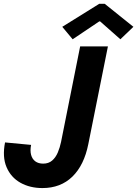

<svg xmlns="http://www.w3.org/2000/svg" viewBox="-21 -958 705 986"><path d="M196.8 7.8Q132.8 7.8 84 -19.5Q35.2 -46.9 12.7 -99.4Q-9.8 -151.9 4.9 -226.6L138.7 -213.9Q132.8 -184.6 138.7 -162.8Q144.5 -141.1 160.4 -129.4Q176.3 -117.7 200.7 -117.7Q228.5 -117.7 246.8 -133.5Q265.1 -149.4 275.9 -175Q286.6 -200.7 292.5 -229L390.6 -719.7H533.2L432.6 -218.3Q411.1 -109.9 350.8 -51Q290.5 7.8 196.8 7.8ZM352.1 -756.3 298.8 -820.3 488.8 -938.5H516.6L664.1 -820.3L597.2 -756.3L493.2 -848.1H488.8Z"/></svg>

Font: Reddit Sans
Style: Bold Italic
Weight: 700
Italic angle: -11.25°
Designer: Stephen Hutchings
Version: Version 1.013